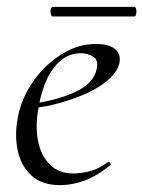

<svg xmlns="http://www.w3.org/2000/svg" viewBox="-20 -527 417 559"><path d="M155 12Q102 12 71.5 -16Q41 -44 31.5 -89Q22 -134 32 -185Q38 -222 58.5 -260.5Q79 -299 110 -330Q141 -361 179 -380Q217 -399 260 -399Q297 -399 314.5 -384.5Q332 -370 328 -345Q323 -321 300 -299Q277 -277 241 -259.5Q205 -242 160.5 -229Q116 -216 68 -211L70 -224Q147 -235 199.5 -259.5Q252 -284 261 -324Q268 -351 252 -361.5Q236 -372 216 -372Q182 -372 157 -351Q132 -330 116 -295Q100 -260 93 -218Q82 -162 90.5 -118Q99 -74 125 -48Q151 -22 193 -22Q217 -22 243 -29Q269 -36 294 -55Q297 -57 300.5 -53Q304 -49 301 -46Q263 -15 227 -1.5Q191 12 155 12ZM133 -479Q130 -479 128 -486Q126 -493 128 -500Q130 -507 133 -507H371Q375 -507 376.5 -500Q378 -493 376.5 -486Q375 -479 371 -479Z"/></svg>

Font: Cormorant
Style: Italic
Weight: 400
Italic angle: -10°
Designer: Christian Thalmann (Catharsis Fonts)
Foundry: Catharsis Fonts
Version: Version 4.000